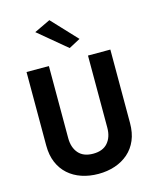

<svg xmlns="http://www.w3.org/2000/svg" viewBox="-142 -1068 961 1186"><g transform="rotate(-15 338.5 -475.0)"><path d="M71 -700V-230Q71 -168 91 -121Q111 -74 147 -42Q183 -10 232 6.5Q281 23 339 23Q396 23 445 6.5Q494 -10 530.5 -42Q567 -74 587 -121Q607 -168 607 -230V-700H464V-239Q464 -179 432.5 -142.5Q401 -106 339 -106Q277 -106 245.5 -142.5Q214 -179 214 -239V-700ZM187 -924 367 -774 440 -813 290 -973Z"/></g></svg>

Font: Jost SemiBold
Style: Regular
Weight: 600
Version: Version 3.710